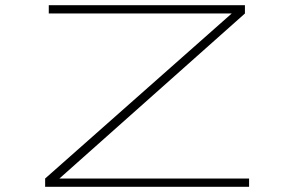

<svg xmlns="http://www.w3.org/2000/svg" viewBox="-20 -720 1140 740"><path d="M154 0V-32L873 -668H168V-700H924V-668L209 -32H940V0Z"/></svg>

Font: Trispace Expanded Thin
Style: Regular
Weight: 100
Width: 7
Designer: Tyler Finck
Foundry: Etcetera Type Company
Version: Version 1.210; ttfautohint (v1.8.3)